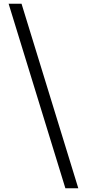

<svg xmlns="http://www.w3.org/2000/svg" viewBox="-20 -824 465 1025"><path d="M398 181H329L26 -804H95Z"/></svg>

Font: Noto Serif TC ExtraLight Black
Style: Regular
Weight: 900
Version: Version 2.003-H1;hotconv 1.1.1;makeotfexe 2.6.0